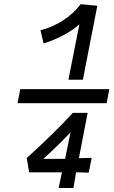

<svg xmlns="http://www.w3.org/2000/svg" viewBox="-20 -766 558 940"><path d="M79.1 -329.6H515.1L502 -260.7H65.9ZM298.8 11.7 325.2 -118.2Q270 -58.6 191.9 11.7ZM110.8 7.8Q252 -120.1 336.4 -213.4H409.2L366.2 8.3L428.7 6.8L414.6 79.1L352.5 77.6L339.4 154.3H267.1L283.2 77.6H122.6ZM375 -745.6 456.5 -737.8 385.7 -375.5H314.9L368.7 -647Q337.4 -618.7 290.5 -593.8Q243.7 -568.8 193.4 -553.2L178.2 -617.7Q235.4 -632.3 287.4 -665.3Q339.4 -698.2 375 -745.6Z"/></svg>

Font: Fantasque Sans Mono
Style: Italic
Weight: 400
Italic angle: -11°
Monospace: yes
Designer: Jany Belluz
Version: Version 1.8.0 ; ttfautohint (v1.8.2)